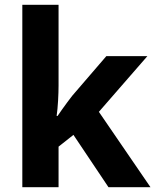

<svg xmlns="http://www.w3.org/2000/svg" viewBox="-20 -780 650 800"><path d="M73 0V-760H224V-423Q224 -396 222 -360.5Q220 -325 216 -297H220Q227 -308 238 -323Q249 -338 260.5 -354Q272 -370 281 -381L423 -546H594L392 -314L607 0H432L286 -218L224 -169V0Z"/></svg>

Font: Noto Sans Symbols
Style: Bold
Weight: 700
Version: Version 2.002